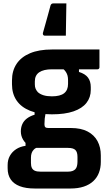

<svg xmlns="http://www.w3.org/2000/svg" viewBox="-20 -831 640 1101"><path d="M99.5 -77.5Q99.5 -99.9 107.7 -118.5Q115.8 -137.2 133.6 -151.1Q151.5 -165 178.4 -173.2V-205L241.3 -181.3Q238.1 -166.1 236.5 -150.6Q234.9 -135.1 234.9 -118.5Q234.9 -106.3 239.9 -101.6Q244.8 -97 256.6 -97H385.7Q444.6 -97 482.5 -76.9Q520.5 -56.8 539.3 -21.5Q558.1 13.8 558.1 60V97.2Q558.1 131.3 547.4 159.4Q536.7 187.4 515 207.7Q493.4 228 460.6 239Q427.8 250 383.7 250H179.8Q127.8 250 93.3 236.7Q58.8 223.4 41.3 197.7Q23.8 172.1 23.8 133.5V115.7Q23.8 85.5 36.6 62.6Q49.4 39.6 72.3 24.6Q95.2 9.6 126.4 5.2V-32.6L199.6 12.5Q183.5 17.2 174.5 26.1Q165.5 35 161.5 46.6Q157.5 58.2 157.5 73V103.6Q157.5 121.2 162.9 132.1Q168.2 143 180.2 148.2Q192.2 153.3 211.5 153.3H370.2Q384.7 153.3 395 149.7Q405.2 146.1 411.4 140Q418.4 132.9 421.3 121.4Q424.3 109.9 424.3 96.3V68.8Q424.3 41 412.2 29.1Q400.2 17.1 370.2 17.1H190Q167.1 17.1 146.3 4.4Q125.5 -8.2 112.5 -30Q99.5 -51.8 99.5 -77.5ZM339 -438.8 432.8 -446.5V-418.5Q468.4 -407.5 484.4 -386.3Q500.5 -365.1 500.5 -331.3V-315.5Q500.5 -272.5 475.8 -241Q451.2 -209.6 401.8 -192.5Q352.4 -175.4 277.6 -175.4Q203.6 -175.4 152.5 -195.8Q101.4 -216.3 75 -255Q48.7 -293.7 48.7 -347.8V-369.5Q48.7 -425 75 -464.7Q101.4 -504.4 152.5 -525.8Q203.6 -547.2 277.6 -547.2Q345.6 -547.2 414 -547.2Q482.4 -547.2 550.3 -547.2Q550.3 -522 550.3 -496.4Q550.3 -470.7 550.3 -444.6Q550.3 -440.6 547.3 -437.1Q544.3 -433.6 539.3 -433.6Q496.3 -433.6 454.9 -433.6Q413.5 -433.6 370.5 -433.6Q327.5 -433.6 277.6 -433.6Q230.5 -433.6 205.1 -416.6Q179.8 -399.5 179.8 -364.4V-347Q179.8 -332.5 184.3 -322Q188.8 -311.6 197 -302.5Q209.3 -291.2 229.2 -284.9Q249.2 -278.6 277.6 -278.6Q325.5 -278.6 347.9 -296.5Q370.2 -314.3 370.2 -349.7V-371.4Q370.2 -385.4 367.4 -396.8Q364.5 -408.1 357.9 -418.3Q351.4 -428.5 339 -438.8ZM237.3 -626.3Q230.7 -626.3 227.8 -630.8Q224.9 -635.3 225.9 -641.3Q235.6 -675.7 241.7 -697.5Q247.8 -719.3 254.1 -742.1Q260.3 -765 270 -800.5Q272 -805.4 275.4 -808.4Q278.8 -811.4 285.8 -811.4Q304.4 -811.4 320 -811.4Q335.7 -811.4 360.6 -811.4Q360.1 -773.1 359.5 -745.8Q359 -718.5 358.6 -691.5Q358.2 -664.6 357.6 -626.3Q328.2 -626.3 299.9 -626.3Q271.5 -626.3 237.3 -626.3Z"/></svg>

Font: Recursive Sans Linear Light
Style: Regular
Weight: 300
Version: Version 1.085